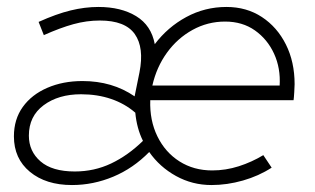

<svg xmlns="http://www.w3.org/2000/svg" viewBox="-20 -522 906 552"><path d="M187 10Q112 10 66 -28Q20 -66 20 -130Q20 -179 45.5 -214.5Q71 -250 116 -269.5Q161 -289 217 -289Q303 -289 367 -245L381 -314Q395 -385 367.5 -424Q340 -463 267 -463Q229 -463 191 -452.5Q153 -442 106 -421L91 -459Q142 -482 183 -492Q224 -502 263 -502Q328 -502 371.5 -475.5Q415 -449 425 -395Q462 -444 515.5 -473Q569 -502 631 -502Q689 -502 733 -473Q777 -444 802 -394Q827 -344 827 -280Q827 -275 826 -257.5Q825 -240 824 -234H412Q410 -176 432.5 -130Q455 -84 496 -58Q537 -32 590 -32Q629 -32 666.5 -44Q704 -56 737 -76L761 -40Q724 -16 678.5 -3Q633 10 588 10Q533 10 486 -16Q439 -42 409 -85Q363 -38 305.5 -14Q248 10 187 10ZM418 -276H784Q787 -326 768 -367.5Q749 -409 713 -434.5Q677 -460 627 -460Q577 -460 533.5 -436Q490 -412 460 -370.5Q430 -329 418 -276ZM195 -29Q251 -29 299.5 -52Q348 -75 391 -117Q382 -135 376.5 -155.5Q371 -176 369 -198Q339 -224 299.5 -237.5Q260 -251 213 -251Q148 -251 105.5 -219.5Q63 -188 63 -132Q63 -87 96.5 -58Q130 -29 195 -29Z"/></svg>

Font: Red Hat Display
Style: Italic
Weight: 300
Italic angle: -12°
Designer: Pentagram, MCKL
Foundry: Pentagram, MCKL
Version: Version 1.023